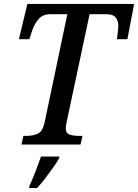

<svg xmlns="http://www.w3.org/2000/svg" viewBox="-20 -734 701 975"><path d="M89 0 99 -44H117Q147 -44 171.5 -55Q196 -66 206 -110L322 -662H238Q197 -662 176 -637.5Q155 -613 143 -578L129 -535H76L119 -714H661L627 -535H574Q575 -541 576.5 -555.5Q578 -570 579.5 -584Q581 -598 581 -602Q581 -628 567.5 -645Q554 -662 519 -662H435L318 -112Q316 -103 315 -95Q314 -87 314 -82Q314 -58 332.5 -51Q351 -44 381 -44H399L389 0ZM130 209Q145 176 160.5 136Q176 96 188 61H282L280 70Q269 90 249.5 117.5Q230 145 208.5 173Q187 201 168 221H128Z"/></svg>

Font: Noto Serif SemiCondensed Medium
Style: Italic
Weight: 500
Width: 4
Italic angle: -12°
Designer: Monotype Design Team
Foundry: Monotype Imaging Inc.
Version: Version 2.013